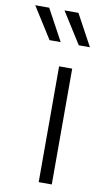

<svg xmlns="http://www.w3.org/2000/svg" viewBox="-177 -826 458 867"><g transform="rotate(10 52.0 -392.0)"><path d="M66 -531H126V0H66ZM46 -784H110L188 -640H137ZM-24 -784 54 -640H3L-88 -784Z"/></g></svg>

Font: Evergrow Sans
Style: Light
Weight: 300
Foundry: 10Web
Version: Version 1.000